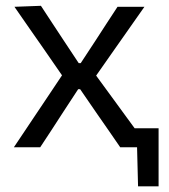

<svg xmlns="http://www.w3.org/2000/svg" viewBox="-20 -520 598 678"><path d="M29 0Q51.5 -33.5 68.2 -58.5Q85 -83.5 99.8 -105.8Q114.5 -128 131.5 -153L199 -254L134 -348Q107.5 -385.5 85.5 -417.5Q63.5 -449.5 31 -496L124.5 -499.5Q147.5 -464.5 166 -436.2Q184.5 -408 205 -377L258 -297H265L317.5 -377Q337.5 -408 355.2 -435.2Q373 -462.5 395 -496H490Q467.5 -464 451.2 -440.8Q435 -417.5 420.5 -397Q406 -376.5 388.5 -351.5L319.5 -253L393 -152.5Q409 -130.5 424 -110Q439 -89.5 455.5 -67H540V138H467.5L464 0H404.5Q382 -32.5 364 -58.8Q346 -85 323.5 -117L263 -205H256L201 -121Q179.5 -87.5 161.8 -60.5Q144 -33.5 122 0Z"/></svg>

Font: Commissioner
Style: Regular
Weight: 400
Designer: Kostas Bartsokas
Foundry: Kostas Bartsokas
Version: Version 1.000; ttfautohint (v1.8.3)